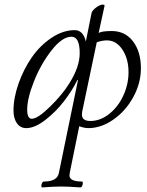

<svg xmlns="http://www.w3.org/2000/svg" viewBox="-20 -548 644 841"><path d="M165 272.9Q161.1 272.9 161.1 266.1Q161.1 260.3 164.3 253.7Q167.5 247.1 172.9 247.1Q230.5 247.1 237.8 210L321.8 -198.2L317.9 -195.8Q296.9 -152.3 261 -105.5Q225.1 -58.6 178.7 -22.7Q132.3 13.2 95.2 13.2Q68.8 13.2 54 -8.3Q39.1 -29.8 39.1 -63Q39.1 -119.6 61.3 -182.4Q83.5 -245.1 119.4 -296.9Q155.3 -348.6 205.6 -382.3Q255.9 -416 307.1 -416Q344.2 -416 356 -366.2L380.9 -490.2Q383.8 -502.4 401.1 -515.1Q418.5 -527.8 430.2 -527.8Q438 -527.8 438 -522.9L412.1 -403.8Q427.2 -412.1 469.2 -412.1Q528.3 -412.1 562.7 -366.7Q597.2 -321.3 597.2 -249Q597.2 -183.6 563.7 -122.6Q530.3 -61.5 476.6 -24.2Q422.9 13.2 367.2 13.2Q348.6 13.2 327.1 4.9L286.1 206.1Q284.2 217.8 284.2 220.2Q284.2 247.1 338.9 247.1Q342.8 247.1 342.8 252.9Q342.8 259.8 339.8 266.4Q336.9 272.9 331.1 272.9Q279.3 269 248 269Q216.8 269 165 272.9ZM119.1 -27.8Q145.5 -27.8 200 -81.5Q254.4 -135.3 283.2 -182.1Q329.1 -254.9 329.1 -314.9Q329.1 -387.2 293 -387.2Q252.4 -387.2 205.6 -327.1Q158.7 -267.1 128.9 -191.9Q99.1 -116.7 99.1 -67.9Q99.1 -27.8 119.1 -27.8ZM376 -18.1Q419.4 -18.1 458.5 -49.1Q497.6 -80.1 520.3 -129.6Q543 -179.2 543 -231.9Q543 -289.6 516.4 -330.3Q489.7 -371.1 448.2 -371.1Q427.7 -371.1 403.8 -362.8L339.8 -58.1Q338.9 -53.2 338.9 -45.9Q338.9 -18.1 376 -18.1Z"/></svg>

Font: Junicode SmCond Light
Style: Italic
Weight: 300
Width: 4
Italic angle: -11°
Designer: Peter S. Baker
Version: Version 2.206